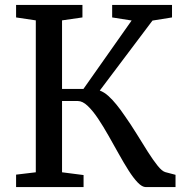

<svg xmlns="http://www.w3.org/2000/svg" viewBox="-20 -763 751 783"><path d="M45.6 0V-50.8L126 -60.4V-679.9L45.6 -691.9V-743H316.2V-691.9L233 -679.9V-400.4H320.3L516.8 -679.4L437.4 -691.9V-743H681.5V-691.9L601.8 -679.1L386.9 -393.7Q405.1 -387 421.9 -371.7Q438.8 -356.5 455.3 -336Q471.9 -315.6 488 -291.7Q513.2 -256.2 537.2 -217.2Q561.2 -178.2 582.8 -144.1Q604.5 -110 622.8 -87.2Q641.1 -64.4 654.7 -60.9L695.8 -50.1V0H574.8Q559.6 0 541.6 -18.7Q523.7 -37.4 504.1 -68.2Q484.5 -99.1 463.9 -136.2Q443.3 -173.3 422.6 -209.6Q401.4 -247.1 379.9 -279.4Q358.3 -311.6 337.5 -331.3Q316.7 -351 297.6 -351H233V-60.4L320.8 -49.1V0Z"/></svg>

Font: Merriweather Light
Style: Regular
Weight: 300
Designer: Eben Sorkin
Foundry: Eben Sorkin
Version: Version 2.100